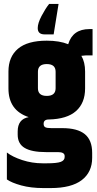

<svg xmlns="http://www.w3.org/2000/svg" viewBox="-20 -807 496 977"><path d="M451 -525H416Q408 -525 394 -523Q413 -491 413 -443V-357Q413 -283 367 -242Q321 -201 228 -199Q202 -199 202 -177Q202 -164 210.5 -159.5Q219 -155 242 -155H297Q374 -155 411.5 -124.5Q449 -94 449 -29V-4Q449 69 396 109.5Q343 150 238 150H201Q137 150 88 136.5Q39 123 15 106V-31Q43 -9 93 7.5Q143 24 197 24H218Q270 24 289.5 16.5Q309 9 309 -8V-13Q309 -33 275 -33H214Q142 -33 106 -54Q70 -75 70 -122V-138Q70 -201 126 -211Q23 -245 23 -357V-443Q23 -518 71.5 -559Q120 -600 218 -600Q283 -600 327 -582Q350 -659 435 -659H451ZM263 -358V-442Q263 -481 218 -481Q173 -481 173 -442V-358Q173 -319 218 -319Q263 -319 263 -358ZM207 -632Q172 -632 172 -664Q172 -689 191.5 -726Q211 -763 230 -787H278L253 -632Z"/></svg>

Font: Khand
Style: Bold
Weight: 700
Designer: Devanagari: Sanchit Sawaria, Jyotish Sonowal; Latin: Satya Rajpurohit
Foundry: Indian Type Foundry
Version: Version 1.101;PS 1.0;hotconv 1.0.78;makeotf.lib2.5.61930; tt